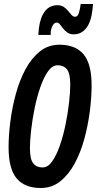

<svg xmlns="http://www.w3.org/2000/svg" viewBox="-20 -933 486 962"><path d="M184 9Q104 9 63.5 -39Q23 -87 23 -195Q23 -255 32 -325Q41 -395 59.5 -463Q78 -531 108 -586.5Q138 -642 180 -675.5Q222 -709 278 -709Q358 -709 398.5 -661Q439 -613 439 -505Q439 -445 430 -375Q421 -305 402.5 -237Q384 -169 354 -113.5Q324 -58 282 -24.5Q240 9 184 9ZM193 -94Q220 -94 241.5 -124.5Q263 -155 280 -204Q297 -253 308.5 -309.5Q320 -366 326 -419Q332 -472 332 -509Q332 -565 315.5 -585.5Q299 -606 269 -606Q242 -606 220.5 -575.5Q199 -545 182 -496Q165 -447 153.5 -390.5Q142 -334 136 -281Q130 -228 130 -191Q130 -135 146.5 -114.5Q163 -94 193 -94ZM172 -758Q173 -776 175 -792Q182 -847 205.5 -877Q229 -907 268 -907Q287 -907 300 -898Q313 -889 322 -877.5Q331 -866 339 -857.5Q347 -849 356 -849Q370 -849 375.5 -869Q381 -889 383 -904Q384 -908 384 -913H446Q445 -905 444.5 -897Q444 -889 443 -882Q436 -822 411.5 -791.5Q387 -761 350 -761Q330 -761 317.5 -770Q305 -779 296 -790.5Q287 -802 280 -811Q273 -820 265 -820Q251 -820 242.5 -802.5Q234 -785 234 -766Q234 -762 234 -758Z"/></svg>

Font: Georama Condensed SemiBold
Style: Italic
Weight: 600
Width: 3
Italic angle: -9°
Designer: Jean-Baptiste Levee
Foundry: Production Type
Version: Version 1.000